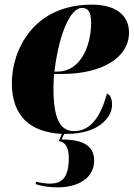

<svg xmlns="http://www.w3.org/2000/svg" viewBox="-20 -566 575 826"><path d="M268 10C400 10 462 -58 462 -115C462 -147 452 -159 440 -163C414 -68 372 -2 299 -2C243 -2 210 -46 210 -186C210 -195 211 -236 213 -248H250C415 -248 535 -316 535 -426C535 -501 478 -546 375 -546C121 -546 31 -347 31 -209C31 -64 112 3 246 10L233 41C266 46 276 76 276 114C276 203 242 224 195 224C179 224 157 221 135 216L133 226C158 234 184 240 229 240C312 240 385 203 385 125C385 74 356 34 245 34L256 10C260 10 264 10 268 10ZM228 -258H214C236 -436 287 -532 332 -532C360 -532 372 -514 372 -468C372 -365 324 -258 228 -258Z"/></svg>

Font: Noto Serif Display SemiCondensed Black
Style: Italic
Weight: 900
Width: 4
Italic angle: -12°
Designer: Monotype Design Team
Foundry: Monotype Imaging Inc.
Version: Version 2.009